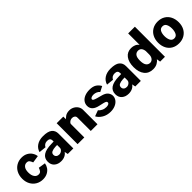

<svg xmlns="http://www.w3.org/2000/svg" viewBox="286 -2096 3439 3439"><g transform="rotate(-45 2006.0 -376.0)"><path d="M508 -352 370 -331Q355 -372 337.5 -392.5Q320 -413 284 -413Q236 -413 207.5 -374.5Q179 -336 179 -265Q179 -192 208.5 -150Q238 -108 287 -108Q324 -108 342 -130.5Q360 -153 373 -192L507 -171Q500 -124 472 -82.5Q444 -41 395.5 -15.5Q347 10 283 10Q208 10 149 -24.5Q90 -59 56.5 -121Q23 -183 23 -263Q23 -344 56 -407Q89 -470 148.5 -505Q208 -540 283 -540Q349 -540 397.5 -513.5Q446 -487 474 -444Q502 -401 508 -352Z M562 -155Q562 -242 629 -287.5Q696 -333 837 -335L893 -337V-363Q893 -428 817 -428Q748 -428 716 -367L580 -381Q601 -455 665 -497.5Q729 -540 825 -540Q947 -540 1001 -496.5Q1055 -453 1055 -374V0H914L901 -66Q879 -31 837.5 -10.5Q796 10 742 10Q663 10 612.5 -33.5Q562 -77 562 -155ZM893 -178V-249L848 -248Q793 -245 757 -228.5Q721 -212 721 -171Q721 -138 743.5 -119Q766 -100 800 -100Q836 -100 864 -123.5Q892 -147 893 -178Z M1163 -530H1331V-464Q1359 -490 1376.5 -503Q1394 -516 1420.5 -525Q1447 -534 1485 -534Q1533 -534 1575 -511.5Q1617 -489 1642 -450.5Q1667 -412 1667 -365V0H1497V-340Q1497 -368 1476 -385Q1455 -402 1423 -402Q1394 -402 1369 -387Q1344 -372 1333 -346V0H1163Z M1737 -131 1849 -172Q1869 -145 1909.5 -124.5Q1950 -104 1998 -104Q2032 -104 2053.5 -115Q2075 -126 2075 -146Q2075 -164 2061 -173.5Q2047 -183 2011 -192L1927 -211Q1767 -244 1767 -364Q1767 -415 1795.5 -455Q1824 -495 1877.5 -517.5Q1931 -540 2002 -540Q2086 -540 2134.5 -509Q2183 -478 2211 -425L2110 -373Q2093 -398 2059 -412.5Q2025 -427 1989 -427Q1957 -427 1934 -415.5Q1911 -404 1911 -384Q1911 -369 1930.5 -358.5Q1950 -348 1996 -335L2077 -313Q2161 -292 2193 -250.5Q2225 -209 2225 -164Q2225 -116 2195.5 -76Q2166 -36 2113.5 -13Q2061 10 1997 10Q1904 10 1835 -31Q1766 -72 1737 -131Z M2272 -155Q2272 -242 2339 -287.5Q2406 -333 2547 -335L2603 -337V-363Q2603 -428 2527 -428Q2458 -428 2426 -367L2290 -381Q2311 -455 2375 -497.5Q2439 -540 2535 -540Q2657 -540 2711 -496.5Q2765 -453 2765 -374V0H2624L2611 -66Q2589 -31 2547.5 -10.5Q2506 10 2452 10Q2373 10 2322.5 -33.5Q2272 -77 2272 -155ZM2603 -178V-249L2558 -248Q2503 -245 2467 -228.5Q2431 -212 2431 -171Q2431 -138 2453.5 -119Q2476 -100 2510 -100Q2546 -100 2574 -123.5Q2602 -147 2603 -178Z M2847 -266Q2847 -393 2902.5 -466.5Q2958 -540 3057 -540Q3102 -540 3141.5 -523.5Q3181 -507 3206 -471V-762H3376V0H3254L3242 -72Q3220 -38 3176.5 -14Q3133 10 3072 10Q2965 10 2906 -63.5Q2847 -137 2847 -266ZM3206 -231V-316Q3192 -419 3111 -419Q3065 -419 3037.5 -384Q3010 -349 3010 -269Q3010 -186 3038 -148Q3066 -110 3112 -110Q3153 -110 3179.5 -143Q3206 -176 3206 -231Z M3467 -262Q3467 -344 3499.5 -407Q3532 -470 3591.5 -505Q3651 -540 3728 -540Q3808 -540 3867 -504.5Q3926 -469 3957.5 -406Q3989 -343 3989 -262Q3989 -183 3957 -121.5Q3925 -60 3865.5 -25Q3806 10 3727 10Q3648 10 3589 -24.5Q3530 -59 3498.5 -121Q3467 -183 3467 -262ZM3728 -114Q3779 -114 3801.5 -159Q3824 -204 3824 -268Q3824 -332 3802 -375Q3780 -418 3728 -418Q3676 -418 3653.5 -375Q3631 -332 3631 -268Q3631 -204 3654 -159Q3677 -114 3728 -114Z"/></g></svg>

Font: Morrison
Style: Bold
Weight: 700
Designer: Pablo Impallari, Rodrigo Fuenzalida (Modified by Dan O. Williams)
Version: Version 0.03;June 6, 2019;FontCreator 11.5.0.2425 64-bit; tt